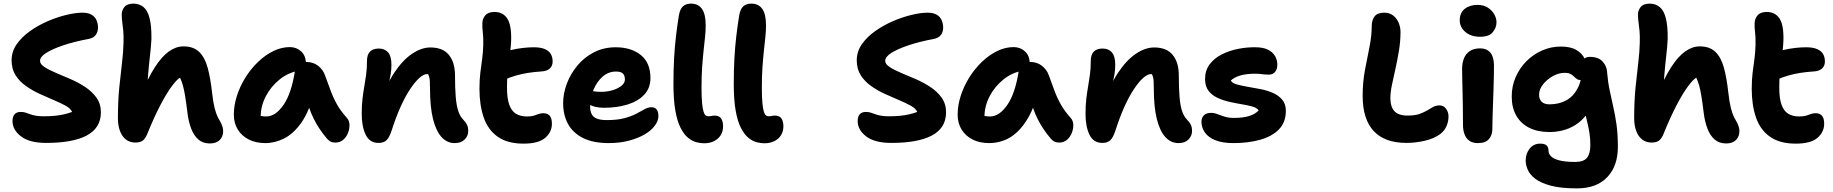

<svg xmlns="http://www.w3.org/2000/svg" viewBox="-20 -780 10122 1060"><path d="M235 9Q143 9 96 -27Q49 -63 49 -112Q49 -135 60 -148.5Q71 -162 94 -162Q109 -162 120.5 -158.5Q132 -155 145 -150Q158 -145 176 -141.5Q194 -138 220 -138Q258 -138 285.5 -141Q313 -144 334.5 -149Q356 -154 378 -162Q370 -181 343 -196Q316 -211 278 -227Q240 -243 199.5 -261.5Q159 -280 123.5 -305Q88 -330 66 -364.5Q44 -399 44 -447Q44 -495 72 -535.5Q100 -576 146 -608.5Q192 -641 244.5 -663.5Q297 -686 347.5 -698Q398 -710 435 -710Q467 -710 486 -698.5Q505 -687 513 -668Q521 -649 521 -627Q521 -604 508.5 -587Q496 -570 469 -565Q389 -550 328.5 -529.5Q268 -509 234.5 -487.5Q201 -466 201 -444Q201 -426 225.5 -410Q250 -394 288 -378Q326 -362 369 -343.5Q412 -325 450 -300Q488 -275 512.5 -241Q537 -207 537 -160Q537 -116 517 -84Q497 -52 458 -31.5Q419 -11 363 -1Q307 9 235 9Z M727 7Q697 7 675.5 -9.5Q654 -26 642.5 -56.5Q631 -87 631 -127Q631 -221 638.5 -296.5Q646 -372 653.5 -433Q661 -494 662 -545Q663 -584 660.5 -610.5Q658 -637 655 -657.5Q652 -678 652 -700Q652 -723 667 -741.5Q682 -760 717 -760Q748 -760 771 -742Q794 -724 805.5 -681Q817 -638 816 -564Q814 -523 808 -472Q802 -421 796.5 -353.5Q791 -286 791 -192L757 -254Q796 -348 834.5 -408Q873 -468 912.5 -496Q952 -524 993 -524Q1048 -524 1079.5 -493.5Q1111 -463 1126.5 -406Q1142 -349 1151 -267Q1157 -214 1165 -183Q1173 -152 1182 -134Q1191 -116 1200 -101Q1205 -91 1208.5 -79Q1212 -67 1212 -56Q1212 -26 1193 -7Q1174 12 1139 12Q1100 12 1075 -10Q1050 -32 1035.5 -70Q1021 -108 1015 -156Q1008 -214 1002 -250Q996 -286 989.5 -309Q983 -332 974 -351Q958 -343 929 -304.5Q900 -266 865 -199Q830 -132 792 -38Q780 -11 765.5 -2Q751 7 727 7Z M1445 10Q1393 10 1354 -9.5Q1315 -29 1293 -64.5Q1271 -100 1271 -147Q1271 -198 1288 -251Q1305 -304 1335 -352Q1365 -400 1404.5 -438Q1444 -476 1489 -498Q1534 -520 1580 -520Q1617 -520 1643 -496Q1669 -472 1669 -428Q1669 -412 1660 -403Q1651 -394 1637 -391Q1573 -381 1524 -341.5Q1475 -302 1447 -247.5Q1419 -193 1419 -134Q1419 -117 1421.5 -102.5Q1424 -88 1432 -66L1364 -168Q1388 -150 1406.5 -143.5Q1425 -137 1450 -137Q1501 -137 1545 -200.5Q1589 -264 1608 -387Q1611 -411 1629 -424.5Q1647 -438 1670 -438Q1709 -438 1736 -417Q1763 -396 1774 -365Q1791 -319 1805.5 -279.5Q1820 -240 1840.5 -203.5Q1861 -167 1896 -128Q1909 -113 1909.5 -90.5Q1910 -68 1901 -45.5Q1892 -23 1874.5 -8Q1857 7 1832 7Q1814 7 1803 0.5Q1792 -6 1784 -16Q1762 -42 1745 -67.5Q1728 -93 1713.5 -121.5Q1699 -150 1686.5 -185.5Q1674 -221 1661 -268L1714 -272Q1688 -166 1644.5 -104Q1601 -42 1549.5 -16Q1498 10 1445 10Z M2490 10Q2448 10 2417.5 -23.5Q2387 -57 2370.5 -123.5Q2354 -190 2354 -292Q2354 -316 2353 -332.5Q2352 -349 2348 -360Q2344 -371 2337 -379.5Q2330 -388 2318 -395Q2344 -395 2361 -390.5Q2378 -386 2387 -373.5Q2396 -361 2393 -333Q2376 -355 2364 -363Q2352 -371 2338 -371Q2319 -371 2294.5 -349Q2270 -327 2243 -286Q2216 -245 2190.5 -188Q2165 -131 2143 -62Q2130 -21 2114 -6Q2098 9 2070 9Q2021 9 1999 -36Q1977 -81 1977 -151Q1977 -200 1981.5 -236.5Q1986 -273 1991.5 -304.5Q1997 -336 2001.5 -369Q2006 -402 2006 -443Q2006 -478 2022.5 -495Q2039 -512 2071 -512Q2104 -512 2122.5 -491Q2141 -470 2141 -423Q2141 -394 2137 -371Q2133 -348 2127.5 -322Q2122 -296 2118 -259Q2114 -222 2115 -165L2078 -208Q2112 -312 2158 -380.5Q2204 -449 2255.5 -483.5Q2307 -518 2356 -518Q2425 -518 2458.5 -476.5Q2492 -435 2492 -364Q2492 -294 2496 -245.5Q2500 -197 2510 -167Q2520 -137 2537 -120Q2551 -106 2558 -92Q2565 -78 2565 -56Q2565 -30 2545.5 -10Q2526 10 2490 10Z M2870 13Q2782 13 2728 -25Q2674 -63 2650.5 -131.5Q2627 -200 2627 -290Q2627 -340 2632 -379.5Q2637 -419 2642 -455Q2647 -491 2648 -533Q2649 -575 2645.5 -601Q2642 -627 2643 -651Q2643 -676 2659 -695Q2675 -714 2710 -714Q2756 -714 2780 -678.5Q2804 -643 2802 -558Q2801 -529 2797.5 -500Q2794 -471 2789.5 -440.5Q2785 -410 2782 -374.5Q2779 -339 2779 -296Q2779 -237 2791.5 -202Q2804 -167 2828.5 -152Q2853 -137 2890 -137Q2913 -137 2927.5 -141.5Q2942 -146 2953.5 -150.5Q2965 -155 2979 -155Q3003 -155 3015 -141Q3027 -127 3027 -97Q3027 -51 2990 -19Q2953 13 2870 13ZM2762 -339Q2720 -322 2697.5 -340.5Q2675 -359 2675 -394Q2675 -423 2686 -446.5Q2697 -470 2741 -486Q2769 -496 2800 -503.5Q2831 -511 2864 -515Q2897 -519 2927 -519Q2965 -519 2988 -509Q3011 -499 3021 -481.5Q3031 -464 3031 -441Q3031 -416 3015.5 -402Q3000 -388 2974 -386Q2929 -383 2894.5 -377.5Q2860 -372 2829 -363Q2798 -354 2762 -339Z M3341 10Q3254 10 3198 -18.5Q3142 -47 3115.5 -96.5Q3089 -146 3089 -210Q3089 -264 3109.5 -318.5Q3130 -373 3168 -418.5Q3206 -464 3259.5 -491.5Q3313 -519 3379 -519Q3465 -519 3518 -476Q3571 -433 3571 -349Q3571 -293 3536 -256.5Q3501 -220 3443 -202.5Q3385 -185 3315 -185Q3261 -185 3232 -204.5Q3203 -224 3203 -250Q3203 -264 3209.5 -271.5Q3216 -279 3232 -279Q3243 -279 3258 -276Q3273 -273 3299 -273Q3332 -273 3362 -282Q3392 -291 3411 -306.5Q3430 -322 3430 -341Q3430 -363 3419 -374Q3408 -385 3381 -385Q3339 -385 3307 -357Q3275 -329 3256.5 -284Q3238 -239 3238 -190Q3238 -167 3246.5 -150Q3255 -133 3275.5 -125Q3296 -117 3330 -117Q3388 -117 3427 -127.5Q3466 -138 3492.5 -152Q3519 -166 3538.5 -177Q3558 -188 3577 -188Q3596 -188 3605.5 -175.5Q3615 -163 3615 -139Q3615 -113 3595 -86Q3575 -59 3539 -38Q3503 -17 3452.5 -3.5Q3402 10 3341 10Z M3867 11Q3847 11 3824 5Q3801 -1 3778.5 -19.5Q3756 -38 3737.5 -74Q3719 -110 3708.5 -169Q3698 -228 3698 -317Q3698 -393 3701.5 -457.5Q3705 -522 3712 -580.5Q3719 -639 3728 -695Q3734 -730 3750.5 -745Q3767 -760 3795 -760Q3834 -760 3855 -731.5Q3876 -703 3876 -640Q3876 -610 3872.5 -576Q3869 -542 3864.5 -501.5Q3860 -461 3856.5 -410.5Q3853 -360 3853 -297Q3853 -243 3856 -211.5Q3859 -180 3864 -164Q3869 -148 3875.5 -143Q3882 -138 3890 -138Q3898 -138 3903.5 -139Q3909 -140 3913.5 -141Q3918 -142 3923 -142Q3951 -142 3961.5 -125.5Q3972 -109 3972 -83Q3972 -54 3958.5 -33Q3945 -12 3921.5 -0.5Q3898 11 3867 11Z M4200 11Q4180 11 4157 5Q4134 -1 4111.5 -19.5Q4089 -38 4070.5 -74Q4052 -110 4041.5 -169Q4031 -228 4031 -317Q4031 -393 4034.5 -457.5Q4038 -522 4045 -580.5Q4052 -639 4061 -695Q4067 -730 4083.5 -745Q4100 -760 4128 -760Q4167 -760 4188 -731.5Q4209 -703 4209 -640Q4209 -610 4205.5 -576Q4202 -542 4197.5 -501.5Q4193 -461 4189.5 -410.5Q4186 -360 4186 -297Q4186 -243 4189 -211.5Q4192 -180 4197 -164Q4202 -148 4208.5 -143Q4215 -138 4223 -138Q4231 -138 4236.5 -139Q4242 -140 4246.5 -141Q4251 -142 4256 -142Q4284 -142 4294.5 -125.5Q4305 -109 4305 -83Q4305 -54 4291.5 -33Q4278 -12 4254.5 -0.5Q4231 11 4200 11Z M4901 9Q4809 9 4762 -27Q4715 -63 4715 -112Q4715 -135 4726 -148.5Q4737 -162 4760 -162Q4775 -162 4786.5 -158.5Q4798 -155 4811 -150Q4824 -145 4842 -141.5Q4860 -138 4886 -138Q4924 -138 4951.5 -141Q4979 -144 5000.5 -149Q5022 -154 5044 -162Q5036 -181 5009 -196Q4982 -211 4944 -227Q4906 -243 4865.5 -261.5Q4825 -280 4789.5 -305Q4754 -330 4732 -364.5Q4710 -399 4710 -447Q4710 -495 4738 -535.5Q4766 -576 4812 -608.5Q4858 -641 4910.5 -663.5Q4963 -686 5013.5 -698Q5064 -710 5101 -710Q5133 -710 5152 -698.5Q5171 -687 5179 -668Q5187 -649 5187 -627Q5187 -604 5174.5 -587Q5162 -570 5135 -565Q5055 -550 4994.5 -529.5Q4934 -509 4900.5 -487.5Q4867 -466 4867 -444Q4867 -426 4891.5 -410Q4916 -394 4954 -378Q4992 -362 5035 -343.5Q5078 -325 5116 -300Q5154 -275 5178.5 -241Q5203 -207 5203 -160Q5203 -116 5183 -84Q5163 -52 5124 -31.5Q5085 -11 5029 -1Q4973 9 4901 9Z M5441 10Q5389 10 5350 -9.5Q5311 -29 5289 -64.5Q5267 -100 5267 -147Q5267 -198 5284 -251Q5301 -304 5331 -352Q5361 -400 5400.5 -438Q5440 -476 5485 -498Q5530 -520 5576 -520Q5613 -520 5639 -496Q5665 -472 5665 -428Q5665 -412 5656 -403Q5647 -394 5633 -391Q5569 -381 5520 -341.5Q5471 -302 5443 -247.5Q5415 -193 5415 -134Q5415 -117 5417.5 -102.5Q5420 -88 5428 -66L5360 -168Q5384 -150 5402.5 -143.5Q5421 -137 5446 -137Q5497 -137 5541 -200.5Q5585 -264 5604 -387Q5607 -411 5625 -424.5Q5643 -438 5666 -438Q5705 -438 5732 -417Q5759 -396 5770 -365Q5787 -319 5801.5 -279.5Q5816 -240 5836.5 -203.5Q5857 -167 5892 -128Q5905 -113 5905.5 -90.5Q5906 -68 5897 -45.5Q5888 -23 5870.5 -8Q5853 7 5828 7Q5810 7 5799 0.5Q5788 -6 5780 -16Q5758 -42 5741 -67.5Q5724 -93 5709.5 -121.5Q5695 -150 5682.5 -185.5Q5670 -221 5657 -268L5710 -272Q5691 -192 5661 -138Q5631 -84 5595.5 -51Q5560 -18 5520.5 -4Q5481 10 5441 10Z M6486 10Q6444 10 6413.5 -23.5Q6383 -57 6366.5 -123.5Q6350 -190 6350 -292Q6350 -316 6349 -332.5Q6348 -349 6344 -360Q6340 -371 6333 -379.5Q6326 -388 6314 -395Q6340 -395 6357 -390.5Q6374 -386 6383 -373.5Q6392 -361 6389 -333Q6372 -355 6360 -363Q6348 -371 6334 -371Q6315 -371 6290.5 -349Q6266 -327 6239 -286Q6212 -245 6186.5 -188Q6161 -131 6139 -62Q6126 -21 6110 -6Q6094 9 6066 9Q6017 9 5995 -36Q5973 -81 5973 -151Q5973 -200 5977.5 -236.5Q5982 -273 5987.5 -304.5Q5993 -336 5997.5 -369Q6002 -402 6002 -443Q6002 -478 6018.5 -495Q6035 -512 6067 -512Q6100 -512 6118.5 -491Q6137 -470 6137 -423Q6137 -394 6133 -371Q6129 -348 6123.5 -322Q6118 -296 6114 -259Q6110 -222 6111 -165L6074 -208Q6108 -312 6154 -380.5Q6200 -449 6251.5 -483.5Q6303 -518 6352 -518Q6421 -518 6454.5 -476.5Q6488 -435 6488 -364Q6488 -294 6492 -245.5Q6496 -197 6506 -167Q6516 -137 6533 -120Q6547 -106 6554 -92Q6561 -78 6561 -56Q6561 -30 6541.5 -10Q6522 10 6486 10Z M6790 10Q6727 10 6688 -6.5Q6649 -23 6631 -50Q6613 -77 6613 -108Q6613 -130 6626.5 -143.5Q6640 -157 6667 -157Q6680 -157 6692.5 -153Q6705 -149 6719 -143.5Q6733 -138 6750 -133.5Q6767 -129 6790 -129Q6846 -129 6879.5 -140.5Q6913 -152 6929 -171Q6919 -185 6893.5 -192Q6868 -199 6835 -204.5Q6802 -210 6766.5 -218Q6731 -226 6700.5 -240.5Q6670 -255 6651.5 -279.5Q6633 -304 6633 -344Q6633 -391 6658 -424.5Q6683 -458 6724 -479Q6765 -500 6814.5 -510Q6864 -520 6912 -519Q6953 -519 6979.5 -506Q7006 -493 7019 -471Q7032 -449 7032 -423Q7032 -398 7019.5 -383Q7007 -368 6985 -368Q6971 -368 6960.5 -369Q6950 -370 6939 -371.5Q6928 -373 6908 -373Q6861 -373 6827 -363Q6793 -353 6775 -335Q6783 -321 6808 -314Q6833 -307 6867.5 -301Q6902 -295 6939 -288Q6976 -281 7007.5 -267Q7039 -253 7059 -229.5Q7079 -206 7079 -168Q7079 -105 7041 -66Q7003 -27 6937.5 -8.5Q6872 10 6790 10Z M7745 9Q7625 9 7564 -56.5Q7503 -122 7503 -251Q7503 -326 7515.5 -392.5Q7528 -459 7540.5 -520Q7553 -581 7553 -635Q7553 -668 7568.5 -689Q7584 -710 7622 -710Q7652 -710 7672 -694Q7692 -678 7702 -653.5Q7712 -629 7712 -604Q7712 -553 7703.5 -501Q7695 -449 7684 -400.5Q7673 -352 7664.5 -310.5Q7656 -269 7656 -238Q7656 -191 7678 -166.5Q7700 -142 7751 -142Q7792 -142 7817 -151Q7842 -160 7859.5 -170.5Q7877 -181 7892 -189.5Q7907 -198 7928 -198Q7950 -198 7963.5 -179.5Q7977 -161 7977 -137Q7977 -110 7966.5 -85Q7956 -60 7933 -41Q7898 -15 7846.5 -3Q7795 9 7745 9Z M8140 10Q8110 10 8092 -3Q8074 -16 8065.5 -38.5Q8057 -61 8057 -89Q8057 -154 8056 -198.5Q8055 -243 8054.5 -276Q8054 -309 8053 -338Q8052 -367 8052 -400Q8052 -431 8062 -457Q8072 -483 8094.5 -498Q8117 -513 8152 -513Q8187 -513 8207 -490.5Q8227 -468 8228 -421Q8228 -401 8227.5 -366Q8227 -331 8225.5 -288.5Q8224 -246 8222.5 -203.5Q8221 -161 8220 -125Q8219 -89 8219 -67Q8219 -34 8200 -12Q8181 10 8140 10ZM8152 -577Q8101 -577 8070 -603.5Q8039 -630 8039 -668Q8039 -709 8066.5 -731Q8094 -753 8137 -753Q8171 -753 8194 -738Q8217 -723 8229.5 -701Q8242 -679 8242 -657Q8242 -628 8221.5 -602.5Q8201 -577 8152 -577Z M8686 260Q8597 260 8541.5 245Q8486 230 8456 207Q8426 184 8414.5 157Q8403 130 8403 106Q8403 68 8425 40.5Q8447 13 8483 13Q8508 13 8518.5 23Q8529 33 8529 51Q8529 68 8542.5 82.5Q8556 97 8589 105.5Q8622 114 8676 114Q8724 114 8742 90.5Q8760 67 8760 22Q8760 -16 8755 -46.5Q8750 -77 8743 -105.5Q8736 -134 8729 -165.5Q8722 -197 8717 -235L8775 -227Q8762 -177 8735.5 -143Q8709 -109 8675 -88.5Q8641 -68 8605 -59.5Q8569 -51 8535 -51Q8470 -51 8423.5 -74Q8377 -97 8351.5 -141Q8326 -185 8326 -247Q8326 -305 8348 -355Q8370 -405 8407.5 -442.5Q8445 -480 8494 -501.5Q8543 -523 8597 -523Q8651 -523 8683 -504Q8715 -485 8728.5 -456Q8742 -427 8742 -395Q8742 -370 8731 -354Q8720 -338 8708 -338Q8694 -338 8685.5 -344Q8677 -350 8669 -358Q8661 -366 8649.5 -372Q8638 -378 8619 -378Q8586 -378 8553.5 -360Q8521 -342 8499 -314.5Q8477 -287 8477 -257Q8477 -232 8491.5 -218Q8506 -204 8535 -204Q8587 -204 8627 -226Q8667 -248 8690.5 -293.5Q8714 -339 8714 -408Q8714 -438 8723.5 -452Q8733 -466 8757 -466Q8804 -466 8827 -441Q8850 -416 8852 -386Q8857 -327 8867 -280Q8877 -233 8887 -188.5Q8897 -144 8904.5 -92Q8912 -40 8912 30Q8912 137 8853 198.5Q8794 260 8686 260Z M9098 7Q9068 7 9046.5 -9.5Q9025 -26 9013.5 -56.5Q9002 -87 9002 -127Q9002 -221 9009.5 -296.5Q9017 -372 9024.5 -433Q9032 -494 9033 -545Q9034 -584 9031.5 -610.5Q9029 -637 9026 -657.5Q9023 -678 9023 -700Q9023 -723 9038 -741.5Q9053 -760 9088 -760Q9119 -760 9142 -742Q9165 -724 9176.5 -681Q9188 -638 9187 -564Q9185 -523 9179 -472Q9173 -421 9167.5 -353.5Q9162 -286 9162 -192L9128 -254Q9167 -348 9205.5 -408Q9244 -468 9283.5 -496Q9323 -524 9364 -524Q9419 -524 9450.5 -493.5Q9482 -463 9497.5 -406Q9513 -349 9522 -267Q9528 -214 9536 -183Q9544 -152 9553 -134Q9562 -116 9571 -101Q9576 -91 9579.5 -79Q9583 -67 9583 -56Q9583 -26 9564 -7Q9545 12 9510 12Q9471 12 9446 -10Q9421 -32 9406.5 -70Q9392 -108 9386 -156Q9379 -214 9373 -250Q9367 -286 9360.5 -309Q9354 -332 9345 -351Q9329 -343 9300 -304.5Q9271 -266 9236 -199Q9201 -132 9163 -38Q9151 -11 9136.5 -2Q9122 7 9098 7Z M9894 13Q9806 13 9752 -25Q9698 -63 9674.5 -131.5Q9651 -200 9651 -290Q9651 -340 9656 -379.5Q9661 -419 9666 -455Q9671 -491 9672 -533Q9673 -575 9669.5 -601Q9666 -627 9667 -651Q9667 -676 9683 -695Q9699 -714 9734 -714Q9780 -714 9804 -678.5Q9828 -643 9826 -558Q9825 -529 9821.5 -500Q9818 -471 9813.5 -440.5Q9809 -410 9806 -374.5Q9803 -339 9803 -296Q9803 -237 9815.5 -202Q9828 -167 9852.5 -152Q9877 -137 9914 -137Q9937 -137 9951.5 -141.5Q9966 -146 9977.5 -150.5Q9989 -155 10003 -155Q10027 -155 10039 -141Q10051 -127 10051 -97Q10051 -51 10014 -19Q9977 13 9894 13ZM9786 -339Q9744 -322 9721.5 -340.5Q9699 -359 9699 -394Q9699 -423 9710 -446.5Q9721 -470 9765 -486Q9793 -496 9824 -503.5Q9855 -511 9888 -515Q9921 -519 9951 -519Q9989 -519 10012 -509Q10035 -499 10045 -481.5Q10055 -464 10055 -441Q10055 -416 10039.5 -402Q10024 -388 9998 -386Q9953 -383 9918.5 -377.5Q9884 -372 9853 -363Q9822 -354 9786 -339Z"/></svg>

Font: Shantell Sans Light
Style: Bold
Weight: 700
Version: Version 1.011;[c5ecc13dd]